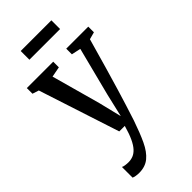

<svg xmlns="http://www.w3.org/2000/svg" viewBox="-301 -792 1106 1106"><g transform="rotate(-45 252.0 -239.0)"><path d="M115 250.5Q101 250.5 88.2 248.2Q75.5 246 68.5 242.5V155.5Q74.5 159.5 88.5 161.5Q102.5 163.5 114.5 163.5Q134.5 163.5 152.5 156.5Q170.5 149.5 187 131.8Q203.5 114 218.5 82Q233.5 50 247.5 0H202.5L41.5 -494.5L2.5 -507V-553H217.5V-507L154 -495L236.5 -197L271 -56L304 -197.5L380 -495L323.5 -507V-553H503V-507L458.5 -495Q429 -390 406 -310.8Q383 -231.5 365.8 -174.2Q348.5 -117 336.5 -78.8Q324.5 -40.5 317 -17.8Q309.5 5 306.5 15Q280.5 91 255.8 143.5Q231 196 198 223.2Q165 250.5 115 250.5ZM378.5 -729V-658H128.5V-729Z"/></g></svg>

Font: Merriweather 24pt SemiCondensed
Style: Regular
Weight: 400
Width: 4
Designer: Eben Sorkin
Foundry: Eben Sorkin
Version: Version 2.100